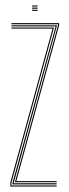

<svg xmlns="http://www.w3.org/2000/svg" viewBox="-20 -685 252 705"><path d="M34.8 -16 193 -592.2V-596H22V-600H197V-591.8L40 -20H188V-16ZM18 0V-15L173 -580H22V-584H178.2L22 -14.5V-4H188V0ZM26 -8V-14L184 -587V-588H22V-592H189V-591L30 -12H188V-8ZM98 -661V-665H118V-661ZM98 -645V-649H118V-645ZM98 -653V-657H118V-653Z"/></svg>

Font: Big Shoulders Inline Thin
Style: Regular
Weight: 100
Designer: Patric King
Foundry: XO Type Co
Version: Version 2.002